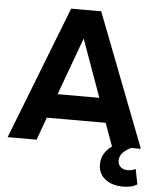

<svg xmlns="http://www.w3.org/2000/svg" viewBox="-60 -759 831 1018"><g transform="rotate(5 355.5 -250.0)"><path d="M1 0 277 -708H437L710 0H556L512 -121H199L155 0ZM245 -250H467L357 -556ZM632 208Q571 207 536 178Q501 149 501 100Q501 61 524.5 31Q548 1 584 -13L665 -3Q638 8 618 27Q598 46 598 71Q598 94 612.5 106.5Q627 119 650 119Q662 119 672 116.5Q682 114 692 109L708 190Q689 201 669.5 204.5Q650 208 632 208Z"/></g></svg>

Font: Onest
Style: Bold
Weight: 700
Designer: Dmitri Voloshin, Andrey Kudryavtsev
Foundry: Dmitri Voloshin, Andrey Kudryavtsev
Version: Version 1.000;gftools[0.9.33]